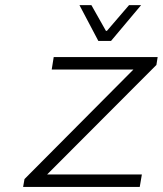

<svg xmlns="http://www.w3.org/2000/svg" viewBox="-20 -734 640 754"><path d="M366.2 -573.2 292 -713.9H338.9L396 -612.8H399.9L486.8 -713.9H534.2L416 -573.2ZM70.8 0 76.2 -30.8 503.9 -460.9H183.1L190.9 -509.8H599.1L594.2 -479L165 -48.8H537.1L528.8 0Z"/></svg>

Font: Office Code Pro Light Italic
Style: Regular
Weight: 300
Italic angle: -9°
Designer: Nathan Rutzky & Paul D. Hunt
Foundry: Adobe Systems Incorporated
Version: Version 1.004;PS 001.004;hotconv 1.0.70;makeotf.lib2.5.58329